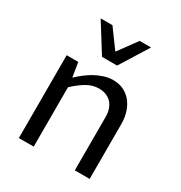

<svg xmlns="http://www.w3.org/2000/svg" viewBox="-182 -910 977 1039"><g transform="rotate(30 307.0 -391.0)"><path d="M85.9 -517.6H158.2L172.9 -427.7Q189.9 -443.8 211.9 -461.4Q233.9 -479 259.5 -493.7Q285.2 -508.3 314 -517.8Q342.8 -527.3 373 -527.3Q408.7 -527.3 437.3 -513.7Q465.8 -500 486.1 -475.3Q506.3 -450.7 517.3 -416.7Q528.3 -382.8 528.3 -342.8V0H435.5V-334Q435.5 -362.3 427.5 -384Q419.4 -405.8 405.3 -420.2Q391.1 -434.6 371.6 -441.9Q352.1 -449.2 329.1 -449.2Q288.6 -449.2 252.4 -427.7Q216.3 -406.2 178.7 -371.1V0H85.9ZM460.4 -782.2 350.1 -605.5H255.9L145.5 -782.2H219.2L304.2 -666L389.2 -782.2Z"/></g></svg>

Font: Proza Libre
Style: Regular
Weight: 400
Designer: Jasper de Waard
Foundry: Jasper de Waard
Version: Version 1.001; ttfautohint (v1.4.1.8-43bc)